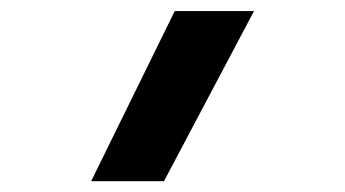

<svg xmlns="http://www.w3.org/2000/svg" viewBox="-20 -932 640 356"><path d="M284 -596H149L304 -911.5H451Z"/></svg>

Font: Spline Sans Mono
Style: Italic
Weight: 400
Italic angle: -4°
Monospace: yes
Designer: Eben Sorkin, Mirko Velimirovic
Foundry: Sorkin Type
Version: Version 1.004